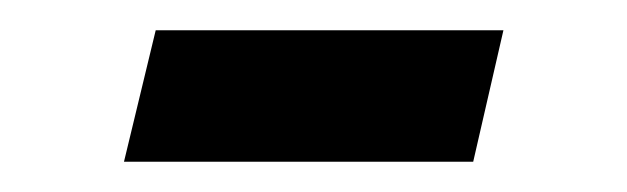

<svg xmlns="http://www.w3.org/2000/svg" viewBox="-20 -525 415 127"><path d="M62 -418H293L313 -505H83Z"/></svg>

Font: Libertinus Serif
Style: Regular
Weight: 400
Designer: Philipp H. Poll, Khaled Hosny
Foundry: Caleb Maclennan
Version: Version 7.050;RELEASE